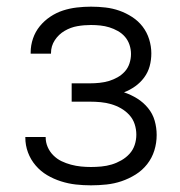

<svg xmlns="http://www.w3.org/2000/svg" viewBox="-20 -548 540 576"><path d="M253 8Q230 8 207.5 5.5Q185 3 163 -4Q141 -11 121.5 -22.5Q102 -34 87 -51.5Q72 -69 64 -90.5Q56 -112 56 -135Q56 -136 56 -136Q56 -136 56 -137H117Q117 -137 117 -136.5Q117 -136 117 -136Q117 -121 123 -107Q129 -93 140 -82Q151 -71 164.5 -64.5Q178 -58 193 -54Q208 -50 223 -48.5Q238 -47 253 -47Q268 -47 284 -48.5Q300 -50 315 -54.5Q330 -59 344 -67Q358 -75 368.5 -86.5Q379 -98 384 -113Q389 -128 389 -144Q389 -160 384 -175.5Q379 -191 368 -203Q357 -215 343 -223Q329 -231 313.5 -235.5Q298 -240 282 -241.5Q266 -243 250 -243H195V-298H250Q264 -298 278.5 -299.5Q293 -301 306.5 -305Q320 -309 332.5 -316Q345 -323 354.5 -333.5Q364 -344 368.5 -358Q373 -372 373 -386Q373 -400 368.5 -413.5Q364 -427 355 -437.5Q346 -448 333.5 -455Q321 -462 308 -466Q295 -470 281 -471.5Q267 -473 253 -473Q232 -473 212 -469.5Q192 -466 174 -455.5Q156 -445 144.5 -427.5Q133 -410 133 -389Q133 -389 133 -388.5Q133 -388 133 -387H72Q72 -388 72 -389Q72 -390 72 -391Q72 -412 79 -432.5Q86 -453 99.5 -469.5Q113 -486 131 -498Q149 -510 169 -516.5Q189 -523 210.5 -525.5Q232 -528 253 -528Q275 -528 296.5 -525.5Q318 -523 338 -516Q358 -509 376.5 -497Q395 -485 408 -468Q421 -451 427.5 -430Q434 -409 434 -388Q434 -368 429 -349.5Q424 -331 412.5 -315.5Q401 -300 385.5 -289Q370 -278 352 -271Q373 -264 391.5 -252.5Q410 -241 424 -224Q438 -207 444 -186Q450 -165 450 -143Q450 -119 443 -96.5Q436 -74 421.5 -55.5Q407 -37 387 -24.5Q367 -12 345 -4.5Q323 3 299.5 5.5Q276 8 253 8Z"/></svg>

Font: Iosevka SS04 Light
Style: Regular
Weight: 300
Monospace: yes
Designer: Belleve Invis
Foundry: Belleve Invis
Version: Version 19.0.0; ttfautohint (v1.8.4)